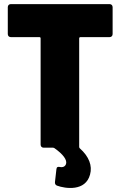

<svg xmlns="http://www.w3.org/2000/svg" viewBox="-20 -720 587 936"><path d="M529 -554V-685C529 -694 523 -700 514 -700H33C24 -700 18 -694 18 -685V-554C18 -545 24 -539 33 -539H172C176 -539 178 -537 178 -533V-15C178 -6 184 0 193 0H238C241 0 243 1 245 2C288 32 308 60 302 79C298 92 286 97 272 94C262 92 256 94 255 105L248 167C247 175 250 182 258 185C299 200 397 214 419 131C431 88 414 43 369 3C367 1 366 -1 366 -4V-533C366 -537 369 -539 372 -539H514C523 -539 529 -545 529 -554Z"/></svg>

Font: Barlow Semi Condensed Black
Style: Regular
Weight: 900
Width: 4
Designer: Jeremy Tribby
Foundry: Tribby Type
Version: Version 1.408;PS 001.408;hotconv 1.0.88;makeotf.lib2.5.64775